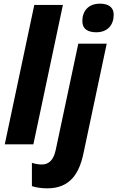

<svg xmlns="http://www.w3.org/2000/svg" viewBox="-20 -787 640 1047"><path d="M505 -611C567 -611 600 -651 600 -707C600 -750 568 -767 525 -767C462 -767 429 -727 429 -672C429 -628 460 -611 505 -611ZM6 0H162L323 -760H167ZM238 240C362 240 412 159 435 50L562 -549H407L284 30C272 87 246 110 207 110C191 110 173 107 154 101V228C177 236 209 240 238 240Z"/></svg>

Font: Noto Sans SemiCondensed ExtraBold
Style: Italic
Weight: 800
Width: 4
Italic angle: -12°
Designer: Monotype Design Team
Foundry: Monotype Imaging Inc.
Version: Version 2.013